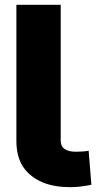

<svg xmlns="http://www.w3.org/2000/svg" viewBox="-20 -770 449 800"><path d="M274.1 9.9Q241.5 9.9 212.2 5.1Q182.9 0.4 157.7 -10.1Q132.5 -20.6 111.9 -36.6Q91.3 -52.6 76.3 -74.9Q48.3 -117.2 48.3 -183.2V-750H233V-183.2Q233 -137.8 296.9 -137.8Q328.5 -137.8 349.4 -142L360.8 0Q335.2 5 313.7 7.5Q292.3 9.9 274.1 9.9Z"/></svg>

Font: Linik Sans Black
Style: Regular
Weight: 900
Designer: Fonts by Rasmus Andersson / Changes by Cristiano Sobral with parts from Marc Monis
Foundry: rsms
Version: Version 3.020; ttfautohint (v1.6)